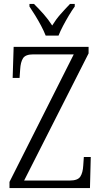

<svg xmlns="http://www.w3.org/2000/svg" viewBox="-20 -951 514 971"><path d="M28 0V-31L353 -676H148Q109 -676 96.5 -656.5Q84 -637 82 -600L79 -557H44L49 -714H428V-681L102 -38H333Q373 -38 386 -57.5Q399 -77 401 -114L404 -157H439L435 0ZM211 -771Q202 -794 188 -820.5Q174 -847 158 -873Q142 -899 129 -918V-931H152Q179 -904 201.5 -878.5Q224 -853 244 -822Q263 -853 285.5 -878.5Q308 -904 334 -931H358V-918Q344 -899 328.5 -873Q313 -847 299 -820.5Q285 -794 276 -771Z"/></svg>

Font: Noto Serif Tamil Condensed Light
Style: Regular
Weight: 300
Width: 3
Designer: Indian Type Foundry, Tom Grace, and the Monotype Design Team
Foundry: Monotype Imaging Inc.
Version: Version 2.004; ttfautohint (v1.8.4.7-5d5b)